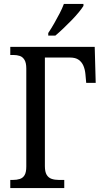

<svg xmlns="http://www.w3.org/2000/svg" viewBox="-20 -951 526 971"><path d="M224 -771V-784Q240 -808 254.5 -833.5Q269 -859 282 -884Q295 -909 303 -931H402V-921Q394 -908 378 -888.5Q362 -869 341.5 -848Q321 -827 299.5 -806.5Q278 -786 260 -771ZM32 0V-41H45Q65 -41 80.5 -46Q96 -51 104.5 -65.5Q113 -80 113 -109V-604Q113 -633 104 -648Q95 -663 80.5 -668Q66 -673 47 -673H32V-714H459L464 -532H416L412 -576Q410 -599 402 -618Q394 -637 378 -648.5Q362 -660 334 -660H207V-111Q207 -82 216 -67Q225 -52 241 -46.5Q257 -41 278 -41H305V0Z"/></svg>

Font: Noto Serif Condensed
Style: Regular
Weight: 400
Width: 3
Designer: Monotype Design Team
Foundry: Monotype Imaging Inc.
Version: Version 2.015